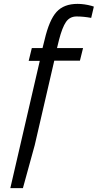

<svg xmlns="http://www.w3.org/2000/svg" viewBox="-20 -748 504 990"><path d="M379.9 -728Q414.1 -728 452.1 -717.8L463.9 -713.9L450.2 -655.8Q410.2 -663.1 375 -663.1Q339.8 -663.1 320.3 -634.8Q300.8 -606.4 284.2 -542L273.9 -500H408.2L392.1 -435.1H259.8L159.2 0L98.1 222.2H33.2L185.1 -434.1H127.9L144 -500H199.2L210 -543Q233.9 -645 271.5 -686.5Q309.1 -728 379.9 -728Z"/></svg>

Font: TitilliumWeb-Italic
Style: Italic
Weight: 400
Italic angle: -13°
Version: Version 1.001;PS 57.000;hotconv 1.0.70;makeotf.lib2.5.55311